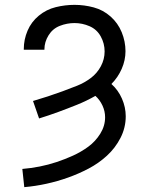

<svg xmlns="http://www.w3.org/2000/svg" viewBox="-20 -763 616 791"><path d="M80 8Q126 4 171.5 -6Q217 -16 260.5 -31.5Q304 -47 345 -68.5Q386 -90 420.5 -121.5Q455 -153 476.5 -195Q498 -237 498 -284Q498 -321 482.5 -356.5Q467 -392 439 -417Q466 -444 481.5 -479.5Q497 -515 497 -552Q497 -592 481.5 -630Q466 -668 435.5 -695Q405 -722 366 -732.5Q327 -743 287 -743Q248 -743 209.5 -733.5Q171 -724 140 -698.5Q109 -673 93.5 -636.5Q78 -600 78 -561V-558H163V-560Q163 -590 180 -617.5Q197 -645 226.5 -656.5Q256 -668 287 -668Q319 -668 349 -655Q379 -642 395 -613Q411 -584 411 -551Q411 -519 395.5 -490Q380 -461 354 -441.5Q328 -422 298 -410Q268 -398 238 -387Q208 -376 177.5 -366Q147 -356 116 -347L141 -275Q180 -287 219.5 -301.5Q259 -316 297.5 -331.5Q336 -347 373 -368Q391 -352 402 -328.5Q413 -305 413 -280Q413 -244 393 -212Q373 -180 343.5 -158.5Q314 -137 281 -122Q248 -107 213.5 -95.5Q179 -84 143.5 -77Q108 -70 72 -67Z"/></svg>

Font: Iosevka Sparkle
Style: Regular
Weight: 400
Designer: Belleve Invis
Foundry: Belleve Invis
Version: Version 4.5.0; ttfautohint (v1.8.3)